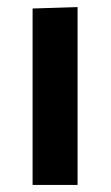

<svg xmlns="http://www.w3.org/2000/svg" viewBox="-20 -522 312 542"><path d="M72 0V-498L199 -502V0Z"/></svg>

Font: Heraclito SemiBold
Style: Regular
Weight: 600
Designer: Kostas Bartsokas (font) & Cristiano Sobral (main changes)
Foundry: Kostas Bartsokas (font) & Cristiano Sobral (main changes)
Version: Version 1.00;July 8, 2020;FontCreator 13.0.0.2655 64-bit